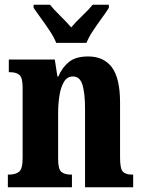

<svg xmlns="http://www.w3.org/2000/svg" viewBox="-20 -786 600 806"><path d="M13 0V-53H17Q45 -53 60 -65Q75 -77 75 -122V-418Q75 -460 61.5 -471.5Q48 -483 21 -483H17V-536H210L221 -465H225Q241 -503 269.5 -526Q298 -549 350 -549Q416 -549 450 -503Q484 -457 484 -355V-124Q484 -77 496 -65Q508 -53 535 -53H539V0H337V-329Q337 -393 326.5 -429Q316 -465 286 -465Q262 -465 248.5 -442.5Q235 -420 229.5 -384.5Q224 -349 224 -309V-119Q224 -76 237.5 -64.5Q251 -53 278 -53H282V0ZM216 -606Q207 -629 189.5 -655.5Q172 -682 153 -708Q134 -734 121 -753V-766H190Q205 -747 232.5 -720Q260 -693 279 -671Q297 -693 325.5 -720Q354 -747 369 -766H437V-753Q425 -734 406 -708Q387 -682 369.5 -655.5Q352 -629 343 -606Z"/></svg>

Font: Noto Serif Myanmar ExtraCondensed ExtraBold
Style: Regular
Weight: 800
Width: 2
Designer: Ben Mitchell and the Monotype Design Team
Foundry: Monotype Imaging Inc.
Version: Version 2.106; ttfautohint (v1.8.4.7-5d5b)